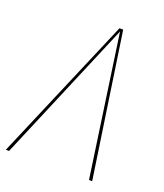

<svg xmlns="http://www.w3.org/2000/svg" viewBox="-134 -768 731 854"><g transform="rotate(20 232.0 -340.5)"><path d="M301.8 -680.7 402.8 0H387.7L291.5 -668L9.3 0H-5.9L284.2 -680.7Z"/></g></svg>

Font: Fira Sans Compressed Hair
Style: Italic
Weight: 100
Width: 3
Italic angle: -8°
Designer: Carrois Corporate & Edenspiekermann AG
Foundry: Carrois Corporate GbR & Edenspiekermann AG
Version: Version 4.203;PS 004.203;hotconv 1.0.88;makeotf.lib2.5.64775